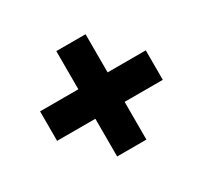

<svg xmlns="http://www.w3.org/2000/svg" viewBox="-108 -728 782 749"><g transform="rotate(-30 283.0 -353.5)"><path d="M222.2 -286.1H49.8V-418.9H222.2V-590.8H354V-418.9H525.9V-286.1H354V-116.2H222.2Z"/></g></svg>

Font: Open Sans Extrabold
Style: Italic
Weight: 800
Italic angle: -12°
Foundry: Ascender Corporation
Version: Version 1.10